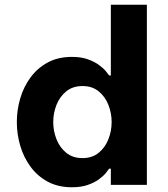

<svg xmlns="http://www.w3.org/2000/svg" viewBox="-20 -780 708 810"><path d="M283.8 10Q225 10 181.5 -13.5Q138 -37 108.9 -76.5Q79.8 -116 65.4 -165Q51 -214 51 -265Q51 -316 65.4 -365Q79.8 -414 108.9 -453.5Q138 -493 181.5 -516.5Q225 -540 283.8 -540Q322.4 -540 350.4 -529.9Q378.4 -519.8 397.1 -506.2Q415.8 -492.6 426.3 -479.9Q436.8 -467.2 440.4 -461.6H447.6V-760H599.6V0H447.6V-68.4H440.4Q436.8 -62.8 426.3 -49.9Q415.8 -37 397.1 -23.4Q378.4 -9.8 350.4 0.1Q322.4 10 283.8 10ZM328 -113Q369 -113 396.4 -135.5Q423.8 -158 437.4 -192.9Q451 -227.8 451 -265Q451 -302.6 437.4 -337.3Q423.8 -372 396.4 -394.5Q369 -417 328 -417Q287 -417 259.4 -394.5Q231.8 -372 218.2 -337.3Q204.6 -302.6 204.6 -265Q204.6 -227.8 218.2 -192.9Q231.8 -158 259.4 -135.5Q287 -113 328 -113Z"/></svg>

Font: Be Vietnam Pro Variable Thin
Style: Regular
Weight: 100
Designer: Lam Bao, Tony Le, Vietanh Nguyen
Foundry: Yellow Type Foundry
Version: Version 1.002